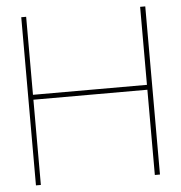

<svg xmlns="http://www.w3.org/2000/svg" viewBox="-52 -769 773 819"><g transform="rotate(-5 334.5 -360.0)"><path d="M578 0H600V-720H578V-386H90V-720H69V0H90V-365H578Z"/></g></svg>

Font: Aspekta 50
Style: Regular
Weight: 50
Designer: Ivo Dolenc
Version: Version 2.000